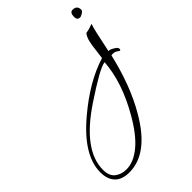

<svg xmlns="http://www.w3.org/2000/svg" viewBox="-599 -450 1051 1051"><g transform="rotate(-45 -73.5 76.0)"><path d="M170 -290Q148 -290 148 -315Q148 -349 170 -349Q204 -349 204 -315Q204 -307 191 -298.5Q178 -290 170 -290ZM-239 501Q-295 501 -323.5 471.5Q-352 442 -352 387Q-352 256 -185 116Q-42 -5 97 -48L108 -134Q113 -167 121 -185Q129 -203 137 -207Q152 -207 189 -221Q184 -210 174 -167Q164 -124 149 -50H152Q164 -50 182 -38Q201 -28 201 -15Q201 -7 194 -7Q193 -7 181.5 -15Q170 -23 155 -23Q147 -23 144 -22Q122 73 91 155Q60 237 20 305Q-93 501 -239 501ZM-239 478Q-183 478 -125.5 430.5Q-68 383 -13 287Q34 206 60 128.5Q86 51 91 -22Q68 -19 18 9Q-32 37 -110 89Q-332 236 -332 388Q-332 436 -305 457Q-278 478 -239 478Z"/></g></svg>

Font: Lavishly Yours
Style: Regular
Weight: 400
Designer: Robert E. Leuschke
Foundry: Robert E. Leuschke
Version: Version 1.010; ttfautohint (v1.8.3)